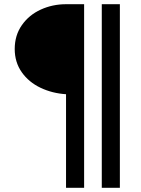

<svg xmlns="http://www.w3.org/2000/svg" viewBox="-20 -783 669 913"><path d="M294 -335Q229 -339 173 -365.5Q117 -392 83.5 -439.5Q50 -487 50 -550Q50 -615 84 -663.5Q118 -712 174 -737.5Q230 -763 294 -763H380V110H294ZM550 110H464V-763H550Z"/></svg>

Font: Open Sauce Sans
Style: Regular
Weight: 400
Designer: Alfredo Marco Pradil
Foundry: Creative Sauce Fz LLC
Version: Version 1.477